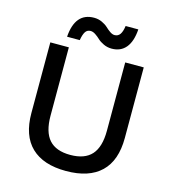

<svg xmlns="http://www.w3.org/2000/svg" viewBox="-125 -958 958 1070"><g transform="rotate(15 354.5 -423.5)"><path d="M540 -856.9Q535.2 -786.6 505.4 -750.7Q475.6 -714.8 423.8 -714.8Q398.4 -714.8 376.7 -725.1Q355 -735.4 342.5 -747.3Q330.1 -759.3 314.9 -769.5Q299.8 -779.8 286.1 -779.8Q266.1 -779.8 255.9 -763.7Q245.6 -747.6 240.2 -714.8H167Q177.2 -856 286.1 -856Q311 -856 332.3 -845.9Q353.5 -835.9 366 -824Q378.4 -812 392.8 -802Q407.2 -792 419.9 -792Q439.9 -792 451.2 -808.1Q462.4 -824.2 466.8 -856.9ZM624 -660.2V-252.9Q624 -122.6 555.2 -56.4Q486.3 9.8 354 9.8Q222.7 9.8 153.8 -56.4Q85 -122.6 85 -252.9V-660.2H191.9V-266.1Q191.9 -172.4 231.7 -127.7Q271.5 -83 354 -83Q437 -83 477.1 -127.7Q517.1 -172.4 517.1 -266.1V-660.2Z"/></g></svg>

Font: Work Sans Medium
Style: Regular
Weight: 500
Designer: Wei Huang
Foundry: Wei Huang
Version: Version 2.012